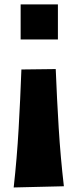

<svg xmlns="http://www.w3.org/2000/svg" viewBox="-20 -617 349 863"><path d="M72.8 -597.1H240.3V-439.7H72.8ZM41.5 225.6Q56.2 94.2 63.7 -38.3Q71.3 -170.9 76.2 -304.7L230.5 -306.6Q235.8 -172.9 243.9 -41.3Q252 90.3 267.1 220.2Z"/></svg>

Font: Pinar-DS3-FD ExtraBold
Style: Regular
Weight: 800
Designer: Amin Abedi
Version: Version 3.000